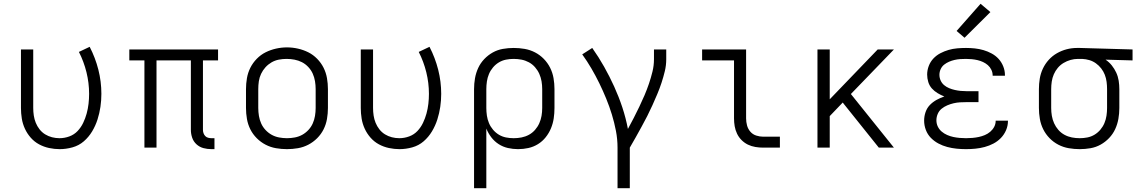

<svg xmlns="http://www.w3.org/2000/svg" viewBox="-20 -782 6040 1017"><path d="M296 8Q268 8 240 2Q212 -4 187 -17.5Q162 -31 143 -52.5Q124 -74 112 -100Q100 -126 95.5 -154Q91 -182 91 -210V-520H156V-210Q156 -190 159 -170Q162 -150 169.5 -131.5Q177 -113 189.5 -97Q202 -81 219 -70.5Q236 -60 255.5 -55Q275 -50 295 -50Q322 -50 347.5 -59.5Q373 -69 391 -88Q409 -107 420.5 -131Q432 -155 439 -180.5Q446 -206 449 -232.5Q452 -259 452 -285Q452 -343 438 -399.5Q424 -456 398 -507L455 -534Q485 -476 501 -413Q517 -350 517 -285Q517 -250 512 -216Q507 -182 496.5 -149Q486 -116 468 -86Q450 -56 424 -33.5Q398 -11 364 -1.5Q330 8 296 8Z M1100 8Q1078 8 1057.5 2.5Q1037 -3 1021 -17.5Q1005 -32 998 -52.5Q991 -73 991 -94V-462H809V0H745V-462H665V-520H1135V-462H1055V-94Q1055 -85 1058 -76.5Q1061 -68 1067 -61.5Q1073 -55 1082 -52.5Q1091 -50 1100 -50H1116V8Z M1500 8Q1471 8 1442 3Q1413 -2 1387 -15.5Q1361 -29 1340 -50Q1319 -71 1306 -97Q1293 -123 1288 -152Q1283 -181 1283 -210V-310Q1283 -339 1288 -368Q1293 -397 1306 -423Q1319 -449 1340 -470.5Q1361 -492 1387 -505Q1413 -518 1442 -524.5Q1471 -531 1500 -531Q1529 -531 1558 -524.5Q1587 -518 1613 -505Q1639 -492 1660 -470.5Q1681 -449 1694 -423Q1707 -397 1712 -368Q1717 -339 1717 -310V-210Q1717 -181 1712 -152Q1707 -123 1694 -97Q1681 -71 1660 -50Q1639 -29 1613 -15.5Q1587 -2 1558 3Q1529 8 1500 8ZM1500 -50Q1521 -50 1542 -54Q1563 -58 1581 -68Q1599 -78 1613.5 -93.5Q1628 -109 1636.5 -128Q1645 -147 1648.5 -168Q1652 -189 1652 -210V-310Q1652 -331 1648.5 -352Q1645 -373 1636.5 -392Q1628 -411 1613 -427Q1598 -443 1579.5 -452.5Q1561 -462 1540 -466Q1519 -470 1498 -470Q1477 -470 1456.5 -466Q1436 -462 1418 -451.5Q1400 -441 1386 -425.5Q1372 -410 1363 -391Q1354 -372 1351 -351.5Q1348 -331 1348 -310V-210Q1348 -189 1351.5 -168Q1355 -147 1363.5 -128Q1372 -109 1386.5 -93.5Q1401 -78 1419 -68Q1437 -58 1458 -54Q1479 -50 1500 -50Z M2096 8Q2068 8 2040 2Q2012 -4 1987 -17.5Q1962 -31 1943 -52.5Q1924 -74 1912 -100Q1900 -126 1895.5 -154Q1891 -182 1891 -210V-520H1956V-210Q1956 -190 1959 -170Q1962 -150 1969.5 -131.5Q1977 -113 1989.5 -97Q2002 -81 2019 -70.5Q2036 -60 2055.5 -55Q2075 -50 2095 -50Q2122 -50 2147.5 -59.5Q2173 -69 2191 -88Q2209 -107 2220.5 -131Q2232 -155 2239 -180.5Q2246 -206 2249 -232.5Q2252 -259 2252 -285Q2252 -343 2238 -399.5Q2224 -456 2198 -507L2255 -534Q2285 -476 2301 -413Q2317 -350 2317 -285Q2317 -250 2312 -216Q2307 -182 2296.5 -149Q2286 -116 2268 -86Q2250 -56 2224 -33.5Q2198 -11 2164 -1.5Q2130 8 2096 8Z M2491 215V-310Q2491 -339 2496 -367.5Q2501 -396 2513 -422Q2525 -448 2545 -469Q2565 -490 2590 -504Q2615 -518 2643.5 -523Q2672 -528 2701 -528Q2730 -528 2759 -523Q2788 -518 2814 -504.5Q2840 -491 2860.5 -470Q2881 -449 2894 -423Q2907 -397 2912 -368Q2917 -339 2917 -310V-210Q2917 -182 2913 -155Q2909 -128 2898.5 -102.5Q2888 -77 2870.5 -55Q2853 -33 2829.5 -18.5Q2806 -4 2779 2Q2752 8 2724 8Q2697 8 2670.5 2Q2644 -4 2621.5 -18.5Q2599 -33 2582.5 -54.5Q2566 -76 2556 -101V215ZM2701 -50Q2722 -50 2742.5 -54Q2763 -58 2781.5 -68Q2800 -78 2814 -94Q2828 -110 2836.5 -129Q2845 -148 2848.5 -168.5Q2852 -189 2852 -210V-310Q2852 -331 2848.5 -351.5Q2845 -372 2836.5 -391Q2828 -410 2814 -426Q2800 -442 2781.5 -452Q2763 -462 2742.5 -466Q2722 -470 2701 -470Q2680 -470 2660 -466Q2640 -462 2622.5 -451.5Q2605 -441 2591.5 -425Q2578 -409 2570 -390Q2562 -371 2559 -350.5Q2556 -330 2556 -310V-210Q2556 -190 2559 -169.5Q2562 -149 2570 -130Q2578 -111 2591.5 -95Q2605 -79 2622.5 -68.5Q2640 -58 2660 -54Q2680 -50 2701 -50Z M3251 215V0Q3251 -45 3242.5 -89Q3234 -133 3221 -175.5Q3208 -218 3191 -259.5Q3174 -301 3154.5 -341Q3135 -381 3112.5 -419.5Q3090 -458 3064 -494L3117 -528Q3151 -480 3180 -428.5Q3209 -377 3233.5 -323Q3258 -269 3276.5 -213Q3295 -157 3306 -99Q3322 -128 3337 -157.5Q3352 -187 3366.5 -217Q3381 -247 3394 -277.5Q3407 -308 3417.5 -339Q3428 -370 3436 -402.5Q3444 -435 3444 -468V-520H3509V-468Q3509 -436 3501.5 -405Q3494 -374 3484 -343.5Q3474 -313 3461.5 -283.5Q3449 -254 3436 -225Q3423 -196 3408.5 -167.5Q3394 -139 3378.5 -111Q3363 -83 3347.5 -55Q3332 -27 3316 0V215Z M4022 0Q4002 0 3981 -3.5Q3960 -7 3941.5 -16Q3923 -25 3908 -40Q3893 -55 3884 -74Q3875 -93 3871.5 -113.5Q3868 -134 3868 -155V-462H3699V-520H3932V-155Q3932 -136 3937 -117.5Q3942 -99 3954.5 -84.5Q3967 -70 3985.5 -64Q4004 -58 4022 -58H4111V0Z M4310 0V-520H4375V-256L4629 -520H4715L4487 -284L4715 0H4635L4450 -231L4444 -239L4375 -167V0Z M5097 8Q5072 8 5047 5.5Q5022 3 4997.5 -3.5Q4973 -10 4950.5 -22Q4928 -34 4910.5 -52Q4893 -70 4884 -94Q4875 -118 4875 -143Q4875 -166 4882.5 -188Q4890 -210 4905.5 -226Q4921 -242 4941 -253Q4961 -264 4982 -271Q4964 -278 4946.5 -288.5Q4929 -299 4916 -313.5Q4903 -328 4897 -347.5Q4891 -367 4891 -387Q4891 -410 4899.5 -432.5Q4908 -455 4924 -472Q4940 -489 4961 -500Q4982 -511 5004.5 -517.5Q5027 -524 5050.5 -526Q5074 -528 5097 -528Q5121 -528 5144 -525.5Q5167 -523 5189.5 -516.5Q5212 -510 5233 -498.5Q5254 -487 5269.5 -470Q5285 -453 5294 -430.5Q5303 -408 5303 -385Q5303 -384 5303 -383Q5303 -382 5303 -381H5238Q5238 -382 5238 -382.5Q5238 -383 5238 -383Q5238 -398 5231 -412.5Q5224 -427 5212.5 -437Q5201 -447 5187 -453.5Q5173 -460 5158 -463.5Q5143 -467 5127.5 -468.5Q5112 -470 5097 -470Q5082 -470 5066.5 -469Q5051 -468 5036 -464.5Q5021 -461 5007 -455Q4993 -449 4981 -439.5Q4969 -430 4962.5 -415.5Q4956 -401 4956 -386Q4956 -370 4962.5 -355.5Q4969 -341 4981 -331Q4993 -321 5007.5 -315Q5022 -309 5037.5 -305.5Q5053 -302 5068.5 -300.5Q5084 -299 5100 -299H5163V-241H5100Q5083 -241 5065.5 -240Q5048 -239 5031 -235Q5014 -231 4997.5 -224Q4981 -217 4967.5 -206Q4954 -195 4947 -178.5Q4940 -162 4940 -145Q4940 -127 4947.5 -111.5Q4955 -96 4968 -85Q4981 -74 4997 -67Q5013 -60 5029.5 -56.5Q5046 -53 5063 -51.5Q5080 -50 5097 -50Q5114 -50 5131 -51.5Q5148 -53 5164.5 -56.5Q5181 -60 5196.5 -66.5Q5212 -73 5225 -84Q5238 -95 5246 -110Q5254 -125 5254 -142Q5254 -142 5254 -142Q5254 -142 5254 -143H5319Q5319 -142 5319 -141.5Q5319 -141 5319 -141Q5319 -116 5309 -92.5Q5299 -69 5281.5 -51Q5264 -33 5242 -21.5Q5220 -10 5196 -3.5Q5172 3 5147 5.5Q5122 8 5097 8ZM5089 -582 5047 -618 5174 -762 5226 -718Z M5699 8Q5670 8 5641 3Q5612 -2 5586 -15.5Q5560 -29 5539.5 -50Q5519 -71 5506 -97Q5493 -123 5488 -152Q5483 -181 5483 -210V-310Q5483 -338 5487.5 -365.5Q5492 -393 5504 -418.5Q5516 -444 5535 -465Q5554 -486 5578.5 -500Q5603 -514 5630 -521Q5657 -528 5685 -528Q5689 -528 5692.5 -528Q5696 -528 5700 -528L5979 -520V-462L5836 -466Q5855 -453 5869 -435.5Q5883 -418 5892.5 -397.5Q5902 -377 5905.5 -354.5Q5909 -332 5909 -310V-210Q5909 -181 5904 -152.5Q5899 -124 5887 -98Q5875 -72 5855 -51Q5835 -30 5810 -16Q5785 -2 5756.5 3Q5728 8 5699 8ZM5699 -50Q5720 -50 5740 -54Q5760 -58 5777.5 -68.5Q5795 -79 5808.5 -95Q5822 -111 5830 -130Q5838 -149 5841 -169.5Q5844 -190 5844 -210V-310Q5844 -329 5841.5 -348.5Q5839 -368 5832 -386Q5825 -404 5813 -419.5Q5801 -435 5785 -446.5Q5769 -458 5750.5 -463.5Q5732 -469 5712 -470H5700Q5697 -470 5694.5 -470Q5692 -470 5690 -470Q5670 -470 5650.5 -464.5Q5631 -459 5613.5 -448.5Q5596 -438 5583 -422.5Q5570 -407 5562 -388.5Q5554 -370 5551 -350Q5548 -330 5548 -310V-210Q5548 -189 5551.5 -168.5Q5555 -148 5563.5 -129Q5572 -110 5586 -94Q5600 -78 5618.5 -68Q5637 -58 5657.5 -54Q5678 -50 5699 -50Z"/></svg>

Font: Iosevka Custom Light Extended
Style: Regular
Weight: 300
Width: 7
Monospace: yes
Designer: Belleve Invis
Foundry: Belleve Invis
Version: Version 11.2.4; ttfautohint (v1.8.4)